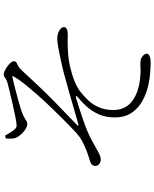

<svg xmlns="http://www.w3.org/2000/svg" viewBox="82 -876 836 1040"><g transform="rotate(-90 500.0 -356.0)"><path d="M339 -684Q330 -684 321 -693Q312 -702 303.5 -716.5Q295 -731 285 -747L270 -742Q269 -732 269 -720.5Q269 -709 270 -701Q272 -688 281 -674.5Q290 -661 302 -650Q314 -639 326 -632.5Q338 -626 346 -626Q357 -626 364 -630.5Q371 -635 383 -642Q395 -649 419 -658Q444 -666 475 -674.5Q506 -683 538.5 -691.5Q571 -700 598 -706Q604 -708 606.5 -706.5Q609 -705 604 -697Q592 -675 566.5 -643Q541 -611 508.5 -574Q476 -537 441.5 -501Q407 -465 377 -435Q347 -405 327 -386Q298 -357 277.5 -342.5Q257 -328 227 -315Q205 -305 183.5 -298Q162 -291 143 -285Q132 -281 126.5 -274Q121 -267 121 -257Q121 -248 126.5 -241.5Q132 -235 140 -231.5Q148 -228 155 -228Q168 -228 182 -234.5Q196 -241 216.5 -253Q237 -265 268 -281Q308 -302 369 -323Q430 -344 489 -362Q498 -364 499.5 -361.5Q501 -359 494 -353Q469 -333 443.5 -305Q418 -277 401 -239.5Q384 -202 384 -153Q384 -98 409 -61Q434 -24 474.5 -2Q515 20 561 30Q592 37 625 39.5Q658 42 676 42Q705 42 717 36Q729 30 729 21Q729 10 717.5 0Q706 -10 695 -12Q679 -15 653 -13Q627 -11 587 -16Q515 -25 470 -60Q425 -95 424 -159Q424 -204 438.5 -237.5Q453 -271 476.5 -296Q500 -321 525 -340Q544 -355 577.5 -369Q611 -383 654.5 -393.5Q698 -404 745 -406Q778 -408 795 -407.5Q812 -407 827 -407Q853 -407 863 -412.5Q873 -418 873 -428Q873 -437 865 -445Q857 -453 843 -458.5Q829 -464 812 -464Q796 -464 766.5 -459Q737 -454 683 -442Q658 -437 618 -426.5Q578 -416 531 -402.5Q484 -389 435.5 -375Q387 -361 345 -349Q341 -348 340 -350.5Q339 -353 342 -356Q381 -394 411.5 -423Q442 -452 468 -477.5Q494 -503 519 -528.5Q544 -554 572 -584Q600 -614 636 -653Q650 -669 662 -675Q674 -681 681 -685Q688 -689 688 -698Q688 -707 680 -716.5Q672 -726 660 -734.5Q648 -743 636 -748.5Q624 -754 617 -754Q610 -754 605.5 -751Q601 -748 593.5 -743Q586 -738 570 -733Q558 -730 526 -722Q494 -714 456 -705.5Q418 -697 385.5 -690.5Q353 -684 339 -684Z"/></g></svg>

Font: Noto Serif HK
Style: Regular
Weight: 200
Designer: Ryoko NISHIZUKA 西塚涼子 (kana & ideographs); Frank Grießhammer (Latin, Greek & Cyrillic); Wenlong ZHANG 张文龙 (bopomofo); San
Foundry: Adobe
Version: Version 2.001;hotconv 1.1.0;makeotfexe 2.6.0